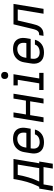

<svg xmlns="http://www.w3.org/2000/svg" viewBox="1163 -1986 951 3387"><g transform="rotate(-90 1638.5 -292.5)"><path d="M358 163H444L483 -76H452L527 -530H174L166 -481Q150 -387 123 -293Q96 -199 53 -110L36 -76H5L-7 0H385ZM366 -76H129L130 -77Q174 -168 202 -263.5Q230 -359 247 -455H429ZM-35 163H51L79 0H-7Z M822 8Q857 8 893.5 0Q930 -8 962.5 -30Q995 -52 1016.5 -84Q1038 -116 1047 -152H962Q954 -123 930.5 -102.5Q907 -82 878.5 -75Q850 -68 822 -68Q794 -68 768 -78Q742 -88 727.5 -110.5Q713 -133 711 -160.5Q709 -188 714 -217L715 -227H1061L1074 -301Q1080 -338 1078.5 -375Q1077 -412 1062.5 -444Q1048 -476 1021 -498Q994 -520 958.5 -529Q923 -538 886 -538Q854 -538 820.5 -531.5Q787 -525 756.5 -507.5Q726 -490 702.5 -462.5Q679 -435 666 -403.5Q653 -372 648 -339L630 -229Q623 -191 625 -154Q627 -117 642 -85Q657 -53 685 -31Q713 -9 748.5 -0.5Q784 8 822 8ZM988 -303H728L732 -327Q736 -354 747.5 -380Q759 -406 781 -426Q803 -446 830.5 -454.5Q858 -463 885 -463Q912 -463 937.5 -452.5Q963 -442 976.5 -419.5Q990 -397 992 -369.5Q994 -342 990 -314Z M1176 0H1262L1301 -236H1545L1506 0H1592L1679 -530H1593L1557 -311H1313L1349 -530H1263Z M1744 0H2046V-76H1948L2023 -530H1826V-455H1924L1862 -76H1744ZM2001 -623Q2015 -623 2028.5 -627.5Q2042 -632 2051 -644Q2060 -656 2062 -670Q2066 -690 2060.5 -709Q2055 -728 2038 -738Q2021 -748 2001 -748Q1987 -748 1973.5 -743Q1960 -738 1951 -726Q1942 -714 1940 -700Q1937 -680 1942.5 -661Q1948 -642 1964.5 -632.5Q1981 -623 2001 -623Z M2406 8Q2441 8 2477.5 0Q2514 -8 2546.5 -30Q2579 -52 2600.5 -84Q2622 -116 2631 -152H2546Q2538 -123 2514.5 -102.5Q2491 -82 2462.5 -75Q2434 -68 2406 -68Q2378 -68 2352 -78Q2326 -88 2311.5 -110.5Q2297 -133 2295 -160.5Q2293 -188 2298 -217L2299 -227H2645L2658 -301Q2664 -338 2662.5 -375Q2661 -412 2646.5 -444Q2632 -476 2605 -498Q2578 -520 2542.5 -529Q2507 -538 2470 -538Q2438 -538 2404.5 -531.5Q2371 -525 2340.5 -507.5Q2310 -490 2286.5 -462.5Q2263 -435 2250 -403.5Q2237 -372 2232 -339L2214 -229Q2207 -191 2209 -154Q2211 -117 2226 -85Q2241 -53 2269 -31Q2297 -9 2332.5 -0.5Q2368 8 2406 8ZM2572 -303H2312L2316 -327Q2320 -354 2331.5 -380Q2343 -406 2365 -426Q2387 -446 2414.5 -454.5Q2442 -463 2469 -463Q2496 -463 2521.5 -452.5Q2547 -442 2560.5 -419.5Q2574 -397 2576 -369.5Q2578 -342 2574 -314Z M2700 0Q2730 0 2760 -3.5Q2790 -7 2817.5 -24.5Q2845 -42 2863 -69Q2881 -96 2890.5 -125Q2900 -154 2907 -184L2971 -455H3165L3090 0H3176L3263 -530H2903L2824 -201Q2820 -183 2815 -165.5Q2810 -148 2802.5 -130.5Q2795 -113 2781 -98.5Q2767 -84 2748.5 -80Q2730 -76 2712 -76Z"/></g></svg>

Font: Iosevka Sparkle Oblique
Style: Regular
Weight: 400
Italic angle: -9°
Designer: Belleve Invis
Foundry: Belleve Invis
Version: Version 4.5.0; ttfautohint (v1.8.3)